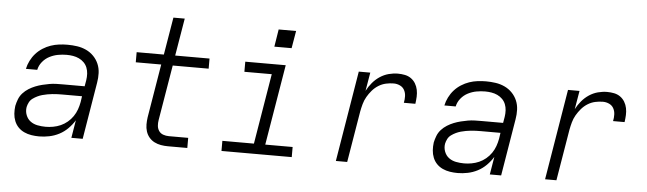

<svg xmlns="http://www.w3.org/2000/svg" viewBox="-47 -912 3694 1097"><g transform="rotate(5 1800.0 -363.5)"><path d="M203 8Q203 8 203 8Q203 8 203 8H202Q180 8 158 4.5Q136 1 116.5 -8Q97 -17 82.5 -32Q68 -47 60 -67Q52 -87 50.5 -109Q49 -131 52 -154Q56 -173 63.5 -192.5Q71 -212 85.5 -228Q100 -244 118.5 -255.5Q137 -267 156 -274.5Q175 -282 195 -287Q215 -292 235 -295.5Q255 -299 275 -299.5Q295 -300 314 -300H437L443 -335Q446 -354 445 -372.5Q444 -391 437.5 -407.5Q431 -424 418.5 -436.5Q406 -449 390 -456.5Q374 -464 356 -467Q338 -470 319 -470Q295 -470 270 -465.5Q245 -461 221.5 -449Q198 -437 181 -416Q164 -395 159 -370H94Q99 -394 110.5 -417Q122 -440 139 -459Q156 -478 178 -492Q200 -506 223.5 -514Q247 -522 271 -525Q295 -528 319 -528Q347 -528 374.5 -524Q402 -520 426.5 -508.5Q451 -497 469.5 -478Q488 -459 498.5 -434.5Q509 -410 510 -382Q511 -354 506 -326L452 0H387L404 -102Q388 -76 366 -54Q344 -32 317 -18Q290 -4 260.5 2Q231 8 203 8ZM235 -50Q256 -50 278 -54Q300 -58 320.5 -67Q341 -76 359 -91Q377 -106 390 -125Q403 -144 410.5 -165Q418 -186 422 -208L427 -242H314Q300 -242 286 -241.5Q272 -241 257.5 -239.5Q243 -238 229 -235.5Q215 -233 200.5 -229Q186 -225 172.5 -218.5Q159 -212 146.5 -203Q134 -194 127 -180.5Q120 -167 117 -153Q113 -129 121.5 -107Q130 -85 147.5 -72Q165 -59 188 -54.5Q211 -50 235 -50Z M941 0Q920 0 900 -3.5Q880 -7 862.5 -16Q845 -25 832.5 -40Q820 -55 814 -74Q808 -93 808 -113.5Q808 -134 811 -155L862 -462H716V-520H872L908 -735H973L937 -520H1134V-462H928L875 -145Q872 -128 873.5 -111.5Q875 -95 884 -82Q893 -69 908.5 -63.5Q924 -58 941 -58H1052V0Z M1248 0V-58H1429L1496 -462H1339V-520H1571L1494 -58H1651V0ZM1596 -620H1497L1513 -720H1613Z M1904 0 1990 -520H2056L2038 -414Q2051 -439 2069.5 -461Q2088 -483 2111.5 -498.5Q2135 -514 2161.5 -521Q2188 -528 2214 -528Q2235 -528 2254.5 -524Q2274 -520 2289.5 -509Q2305 -498 2315 -481.5Q2325 -465 2329 -445.5Q2333 -426 2332 -405.5Q2331 -385 2328 -365H2262Q2266 -384 2265.5 -403Q2265 -422 2256.5 -438Q2248 -454 2231 -462Q2214 -470 2195 -470Q2173 -470 2150.5 -465Q2128 -460 2108 -447.5Q2088 -435 2072.5 -417Q2057 -399 2045.5 -379Q2034 -359 2028 -337Q2022 -315 2018 -294L1969 0Z M2603 8Q2603 8 2603 8Q2603 8 2603 8H2602Q2580 8 2558 4.5Q2536 1 2516.5 -8Q2497 -17 2482.5 -32Q2468 -47 2460 -67Q2452 -87 2450.5 -109Q2449 -131 2452 -154Q2456 -173 2463.5 -192.5Q2471 -212 2485.5 -228Q2500 -244 2518.5 -255.5Q2537 -267 2556 -274.5Q2575 -282 2595 -287Q2615 -292 2635 -295.5Q2655 -299 2675 -299.5Q2695 -300 2714 -300H2837L2843 -335Q2846 -354 2845 -372.5Q2844 -391 2837.5 -407.5Q2831 -424 2818.5 -436.5Q2806 -449 2790 -456.5Q2774 -464 2756 -467Q2738 -470 2719 -470Q2695 -470 2670 -465.5Q2645 -461 2621.5 -449Q2598 -437 2581 -416Q2564 -395 2559 -370H2494Q2499 -394 2510.5 -417Q2522 -440 2539 -459Q2556 -478 2578 -492Q2600 -506 2623.5 -514Q2647 -522 2671 -525Q2695 -528 2719 -528Q2747 -528 2774.5 -524Q2802 -520 2826.5 -508.5Q2851 -497 2869.5 -478Q2888 -459 2898.5 -434.5Q2909 -410 2910 -382Q2911 -354 2906 -326L2852 0H2787L2804 -102Q2788 -76 2766 -54Q2744 -32 2717 -18Q2690 -4 2660.5 2Q2631 8 2603 8ZM2635 -50Q2656 -50 2678 -54Q2700 -58 2720.5 -67Q2741 -76 2759 -91Q2777 -106 2790 -125Q2803 -144 2810.5 -165Q2818 -186 2822 -208L2827 -242H2714Q2700 -242 2686 -241.5Q2672 -241 2657.5 -239.5Q2643 -238 2629 -235.5Q2615 -233 2600.5 -229Q2586 -225 2572.5 -218.5Q2559 -212 2546.5 -203Q2534 -194 2527 -180.5Q2520 -167 2517 -153Q2513 -129 2521.5 -107Q2530 -85 2547.5 -72Q2565 -59 2588 -54.5Q2611 -50 2635 -50Z M3104 0 3190 -520H3256L3238 -414Q3251 -439 3269.5 -461Q3288 -483 3311.5 -498.5Q3335 -514 3361.5 -521Q3388 -528 3414 -528Q3435 -528 3454.5 -524Q3474 -520 3489.5 -509Q3505 -498 3515 -481.5Q3525 -465 3529 -445.5Q3533 -426 3532 -405.5Q3531 -385 3528 -365H3462Q3466 -384 3465.5 -403Q3465 -422 3456.5 -438Q3448 -454 3431 -462Q3414 -470 3395 -470Q3373 -470 3350.5 -465Q3328 -460 3308 -447.5Q3288 -435 3272.5 -417Q3257 -399 3245.5 -379Q3234 -359 3228 -337Q3222 -315 3218 -294L3169 0Z"/></g></svg>

Font: Iosevka SS04 Lt Ex Obl
Style: Regular
Weight: 300
Width: 7
Italic angle: -9°
Monospace: yes
Designer: Belleve Invis
Foundry: Belleve Invis
Version: Version 19.0.0; ttfautohint (v1.8.4)